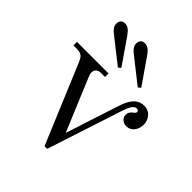

<svg xmlns="http://www.w3.org/2000/svg" viewBox="-196 -801 929 929"><g transform="rotate(45 269.0 -336.0)"><path d="M226 -653C226 -635 238 -621 254 -609L382 -508L395 -519L303 -652C285 -677 272 -684 254 -684C236 -684 226 -671 226 -653ZM90 -653C90 -635 102 -621 118 -609L246 -508L259 -519L167 -652C149 -677 136 -684 118 -684C100 -684 90 -671 90 -653ZM18 -432H41C77 -432 85 -416 96 -389L264 12H282L410 -380C419 -406 431 -433 450 -433C460 -433 464 -428 464 -422C464 -416 460 -412 452 -406C444 -400 434 -392 434 -372C434 -354 449 -336 476 -336C507 -336 530 -364 530 -402C530 -430 511 -468 467 -468C428 -468 400 -443 380 -380L291 -106L180 -372C175 -384 172 -392 172 -401C172 -425 192 -432 206 -432H234V-456H18Z"/></g></svg>

Font: Old Standard
Style: Regular
Weight: 400
Designer: Alexey Kryukov <alexios@thessalonica.org.ru>
Version: Version 2.0